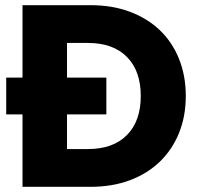

<svg xmlns="http://www.w3.org/2000/svg" viewBox="-20 -722 772 742"><path d="M330 -702Q414 -702 482 -676.5Q550 -651 598 -605Q646 -559 672 -494Q698 -429 698 -351Q698 -273 672 -208.5Q646 -144 598 -97.5Q550 -51 482 -25.5Q414 0 330 0H67V-280H4V-422H67V-702ZM320 -146Q417 -146 470.5 -200Q524 -254 524 -351Q524 -448 470.5 -502Q417 -556 320 -556H239V-422H391V-280H239V-146Z"/></svg>

Font: SVN-Poppins
Style: Bold
Weight: 700
Designer: Ninad Kale (Devanagari), Jonny Pinhorn (Latin)
Foundry: Indian Type Foundry
Version: Version 3.200;PS 1.000;hotconv 16.6.54;makeotf.lib2.5.65590